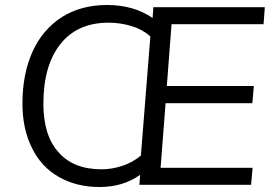

<svg xmlns="http://www.w3.org/2000/svg" viewBox="-20 -741 1096 770"><path d="M668 -644 649 -396H998L992 -327H644L624 -68H993L987 0H539L542 -40Q474 9 379 9Q286 9 215 -32Q145 -72 108 -148Q70 -224 70 -326Q70 -445 111 -535Q151 -623 229 -673Q306 -721 409 -721Q516 -721 592 -669L595 -712H1042L1037 -644ZM154 -325Q154 -197 215 -130Q275 -62 387 -62Q429 -62 471 -76Q511 -89 545 -117L583 -595Q552 -623 509 -636Q464 -650 415 -650Q290 -650 222 -564Q154 -478 154 -325Z"/></svg>

Font: PRinguin Sans
Style: Italic
Weight: 400
Designer: Vernon Adams
Foundry: Vernon Adams
Version: ""